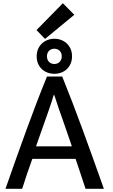

<svg xmlns="http://www.w3.org/2000/svg" viewBox="-20 -1170 702 1194"><path d="M626 4H512C464 -142 457 -161 450 -182H181C159 -121 137 -58 118 4H14C107 -260 184 -478 272 -694H367C455 -477 532 -260 626 4ZM427 -260C399 -343 371 -422 344 -499C330 -539 322 -569 316 -582C312 -575 308 -559 302 -540C273 -451 237 -357 204 -260ZM428 -820C428 -752 378 -711 318 -711C259 -711 208 -751 208 -820C208 -887 259 -929 318 -929C378 -929 428 -887 428 -820ZM364 -820C364 -850 343 -867 318 -867C293 -867 272 -850 272 -820C272 -789 293 -772 318 -772C343 -772 364 -789 364 -820ZM371 -1150 442 -1078 260 -928 207 -983Z"/></svg>

Font: Repo Medium
Style: Regular
Weight: 500
Designer: Stefan Peev
Foundry: Context Ltd
Version: Version 1.502